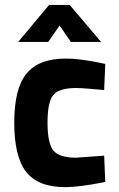

<svg xmlns="http://www.w3.org/2000/svg" viewBox="-20 -751 486 783"><path d="M54.2 -580.1 180.2 -731H264.2L392.1 -580.1H269L223.1 -647L176.8 -580.1ZM249 -512.2Q300.8 -512.2 381.8 -496.1L409.2 -490.2L404.8 -383.8Q325.7 -391.6 288.1 -392.1Q218.8 -391.6 196.3 -362.3Q173.8 -333 173.8 -251Q173.8 -168.9 196.3 -138.7Q218.8 -108.4 289.1 -107.9L404.8 -116.2L409.2 -8.8Q302.2 12.2 246.1 12.2Q135.3 12.2 86.4 -50.3Q38.1 -112.8 38.1 -251Q38.1 -389.2 87.9 -450.7Q138.2 -512.2 249 -512.2Z"/></svg>

Font: TitilliumWeb-Bold
Style: Bold
Weight: 700
Version: Version 1.001;PS 57.000;hotconv 1.0.70;makeotf.lib2.5.55311